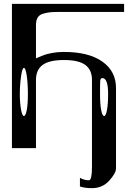

<svg xmlns="http://www.w3.org/2000/svg" viewBox="-20 -770 706 998"><path d="M542 -281.2Q542 -364.3 511.7 -364.3Q502.9 -364.3 501 -350.6Q500 -341.8 500 -281.2Q500 -228.5 505.9 -198.2Q511.7 -167 521.5 -167Q530.3 -167 536.1 -198.2Q542 -228.5 542 -281.2ZM125 -281.2Q125 -335 119.1 -376Q113.3 -417 104.5 -417Q95.7 -417 89.8 -376Q83 -328.1 83 -281.2Q83 -234.4 89.8 -198.2Q95.7 -167 104.5 -167Q113.3 -167 119.1 -198.2Q125 -228.5 125 -281.2ZM625 -708H292Q258.8 -708 242.7 -706.5Q226.6 -705.1 205.6 -699.2Q184.6 -693.4 175.8 -678.7Q167 -664.1 167 -639.6V-466.8Q201.2 -481.4 214.4 -485.8Q227.5 -490.2 253.4 -495.1Q279.3 -500 312.5 -500Q441.4 -500 512.2 -449.7Q583 -399.4 583 -312.5V105.5Q583 129.9 547.9 168.9Q512.7 208 458 208Q419.9 208 395.5 199.2V154.3Q417 167 442.4 167Q458 167 458 97.7V-354.5Q458 -407.2 423.3 -432.6Q388.7 -458 312.5 -458Q236.3 -458 201.7 -432.6Q167 -407.2 167 -354.5V0H42V-750H625Z"/></svg>

Font: okolaksMetalik
Style: bold
Weight: 700
Width: 7
Version: Version 0.6